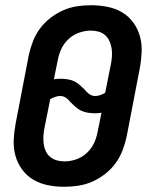

<svg xmlns="http://www.w3.org/2000/svg" viewBox="-20 -702 590 734"><path d="M225 12Q193 12 163 6Q133 0 107.5 -15Q82 -30 64.5 -54Q47 -78 39 -107Q31 -136 32.5 -168Q34 -200 40 -231L90 -491Q96 -518 106 -544Q116 -570 133 -593Q150 -616 173.5 -634Q197 -652 222.5 -663Q248 -674 274.5 -678Q301 -682 328 -682Q360 -682 390.5 -676Q421 -670 446.5 -655Q472 -640 489.5 -616Q507 -592 515 -563Q523 -534 521.5 -502Q520 -470 514 -439L464 -179Q458 -152 448 -126Q438 -100 421 -77Q404 -54 380.5 -36Q357 -18 331.5 -7Q306 4 279 8Q252 12 225 12ZM344 -335Q354 -335 363.5 -338.5Q373 -342 382 -347L404 -457Q407 -472 408 -487.5Q409 -503 406.5 -518Q404 -533 398 -546Q392 -559 381.5 -568Q371 -577 357 -581Q343 -585 327 -585Q306 -585 283.5 -577.5Q261 -570 243 -553.5Q225 -537 215 -516Q205 -495 201 -473L186 -399Q193 -400 198.5 -400.5Q204 -401 210 -401Q224 -401 237.5 -399Q251 -397 263 -391.5Q275 -386 284.5 -377.5Q294 -369 303 -360Q311 -350 321 -342.5Q331 -335 344 -335ZM227 -85Q248 -85 270.5 -92.5Q293 -100 311 -116.5Q329 -133 339 -154Q349 -175 353 -197L368 -271Q361 -270 355.5 -269.5Q350 -269 344 -269Q330 -269 316.5 -271Q303 -273 291 -278.5Q279 -284 269.5 -292.5Q260 -301 251 -310Q243 -320 233 -327.5Q223 -335 210 -335Q200 -335 190.5 -331.5Q181 -328 172 -323L150 -213Q147 -198 146 -182.5Q145 -167 147 -152Q149 -137 155 -124Q161 -111 172 -102Q183 -93 197 -89Q211 -85 227 -85Z"/></svg>

Font: Lode
Style: Bold Italic
Weight: 700
Italic angle: -11°
Monospace: yes
Designer: Belleve Invis
Foundry: Belleve Invis
Version: Version 29.2.0; ttfautohint (v1.8.3)